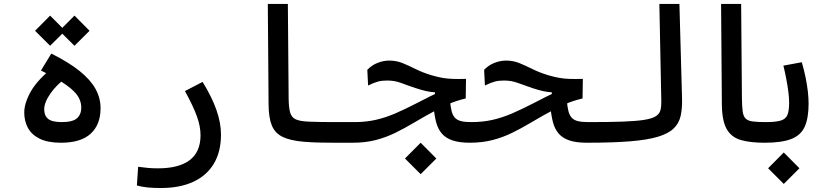

<svg xmlns="http://www.w3.org/2000/svg" viewBox="-20 -713 4142 963"><path d="M285.6 2.9Q220.2 2.9 179.4 -17.1Q138.7 -37.1 120.1 -71.5Q101.6 -106 101.6 -148.4Q101.6 -195.8 135 -254.9Q168.5 -314 253.9 -382.3L316.4 -326.2Q265.1 -290 233.4 -244.6Q201.7 -199.2 201.7 -164.6Q201.7 -132.8 221.4 -116.7Q241.2 -100.6 289.6 -100.6Q344.7 -100.6 366.2 -119.9Q387.7 -139.2 387.7 -174.3Q387.7 -201.7 372.3 -228Q356.9 -254.4 313.5 -285.9Q270 -317.4 185.5 -359.4L237.3 -444.3Q326.2 -399.9 380.4 -356Q434.6 -312 459.5 -266.4Q484.4 -220.7 484.4 -170.4Q484.4 -88.4 435.1 -42.7Q385.7 2.9 285.6 2.9ZM353.5 -483.4 277.8 -558.6 353.5 -634.8 429.2 -558.6ZM231.4 -483.4 155.8 -558.6 231.4 -634.8 307.1 -558.6Z M787.1 230Q748 230 720.9 227.3Q693.8 224.6 666.5 217.3L672.9 123.5Q700.7 127 721.9 129.2Q743.2 131.3 772.5 131.3Q877.4 131.3 931.6 90.1Q985.8 48.8 985.8 -34.7Q985.8 -79.6 967 -131.1Q948.2 -182.6 907.7 -256.3L996.1 -302.2Q1042.5 -227.1 1065.4 -161.9Q1088.4 -96.7 1088.4 -38.1Q1088.4 47.9 1052.7 107.7Q1017.1 167.5 949.7 198.7Q882.3 230 787.1 230Z M1752 2.9Q1701.7 2.9 1658.9 2.9Q1616.2 2.9 1578.4 2Q1540.5 1 1503.9 -2Q1435.5 -7.8 1397.2 -26.6Q1358.9 -45.4 1343.3 -84Q1327.6 -122.6 1327.1 -188.5L1323.2 -693.4H1423.8L1427.7 -220.2Q1428.2 -173.8 1435.1 -149.2Q1441.9 -124.5 1462.6 -114.7Q1483.4 -105 1525.9 -103Q1558.6 -101.6 1592.5 -101.1Q1626.5 -100.6 1666.7 -100.6Q1707 -100.6 1757.8 -100.6Q1772 -100.6 1778.3 -88.9Q1784.7 -77.1 1784.7 -54.2Q1784.7 -22.9 1775.9 -10Q1767.1 2.9 1752 2.9Z M2337.9 2.9Q2283.7 2.9 2249.5 -8.8Q2215.3 -20.5 2195.8 -43.5Q2176.3 -66.4 2167.5 -100.1Q2158.7 -133.8 2154.8 -177.7L2236.8 -209.5Q2239.7 -177.7 2244.9 -156.7Q2250 -135.7 2261 -123.3Q2272 -110.8 2291.7 -105.7Q2311.5 -100.6 2343.8 -100.6Q2356.4 -100.6 2364.5 -98.1Q2372.6 -95.7 2376.5 -88.4Q2380.4 -81.1 2380.4 -65.9Q2380.4 -24.4 2367.9 -10.7Q2355.5 2.9 2337.9 2.9ZM1748 2.9Q1736.3 2.9 1730 -9.3Q1723.6 -21.5 1723.6 -51.3Q1723.6 -74.7 1732.4 -87.6Q1741.2 -100.6 1757.8 -100.6Q1814.5 -100.6 1863.5 -111.6Q1912.6 -122.6 1962.4 -144Q2012.2 -165.5 2070.8 -195.8Q2110.4 -216.3 2135.7 -229Q2161.1 -241.7 2185.3 -251Q2209.5 -260.3 2244.6 -270.5L2246.1 -237.8L2161.6 -231.9V-250Q2138.7 -251.5 2117.7 -256.1Q2096.7 -260.7 2063.5 -271.5Q2023.9 -284.7 1991.7 -296.9Q1959.5 -309.1 1921.9 -309.1Q1895 -309.1 1875.2 -303.7Q1855.5 -298.3 1826.2 -284.2L1822.3 -362.8Q1845.2 -386.7 1874.5 -397.9Q1903.8 -409.2 1932.1 -409.2Q1968.3 -409.2 1999.3 -396.5Q2030.3 -383.8 2064.9 -366.5Q2099.6 -349.1 2145 -335.4Q2176.3 -326.2 2201.7 -322Q2227.1 -317.9 2254.2 -317.1Q2281.2 -316.4 2317.4 -317.4L2315.9 -219.2Q2291.5 -213.4 2270.5 -206.5Q2249.5 -199.7 2225.3 -189.2Q2201.2 -178.7 2167 -160.2Q2107.9 -128.4 2058.8 -99.1Q2009.8 -69.8 1962.9 -46.9Q1916 -23.9 1864.3 -10.5Q1812.5 2.9 1748 2.9ZM2089.8 160.6 2011.2 82 2089.8 2.9 2168.5 82Z M2923.8 2.9Q2869.6 2.9 2835.4 -8.8Q2801.3 -20.5 2781.7 -43.5Q2762.2 -66.4 2753.4 -100.1Q2744.6 -133.8 2740.7 -177.7L2822.8 -209.5Q2825.7 -177.7 2830.8 -156.7Q2835.9 -135.7 2846.9 -123.3Q2857.9 -110.8 2877.7 -105.7Q2897.5 -100.6 2929.7 -100.6Q2942.4 -100.6 2950.4 -98.1Q2958.5 -95.7 2962.4 -88.4Q2966.3 -81.1 2966.3 -65.9Q2966.3 -24.4 2953.9 -10.7Q2941.4 2.9 2923.8 2.9ZM2334 2.9Q2322.3 2.9 2315.9 -9.3Q2309.6 -21.5 2309.6 -51.3Q2309.6 -74.7 2318.4 -87.6Q2327.1 -100.6 2343.8 -100.6Q2400.4 -100.6 2449.5 -111.6Q2498.5 -122.6 2548.3 -144Q2598.1 -165.5 2656.7 -195.8Q2696.3 -216.3 2721.7 -229Q2747.1 -241.7 2771.2 -251Q2795.4 -260.3 2830.6 -270.5L2832 -237.8L2747.6 -231.9V-250Q2724.6 -251.5 2703.6 -256.1Q2682.6 -260.7 2649.4 -271.5Q2609.9 -284.7 2577.6 -296.9Q2545.4 -309.1 2507.8 -309.1Q2481 -309.1 2461.2 -303.7Q2441.4 -298.3 2412.1 -284.2L2408.2 -362.8Q2431.2 -386.7 2460.4 -397.9Q2489.7 -409.2 2518.1 -409.2Q2554.2 -409.2 2585.2 -396.5Q2616.2 -383.8 2650.9 -366.5Q2685.5 -349.1 2731 -335.4Q2762.2 -326.2 2787.6 -322Q2813 -317.9 2840.1 -317.1Q2867.2 -316.4 2903.3 -317.4L2901.9 -219.2Q2877.4 -213.4 2856.4 -206.5Q2835.4 -199.7 2811.3 -189.2Q2787.1 -178.7 2752.9 -160.2Q2693.8 -128.4 2644.8 -99.1Q2595.7 -69.8 2548.8 -46.9Q2502 -23.9 2450.2 -10.5Q2398.4 2.9 2334 2.9Z M2923.8 2.9Q2909.7 2.9 2902.6 -11Q2895.5 -24.9 2895.5 -51.3Q2895.5 -80.1 2905.3 -90.3Q2915 -100.6 2929.7 -100.6Q3034.7 -100.6 3103 -103Q3171.4 -105.5 3210.9 -111.8Q3250.5 -118.2 3269 -129.9Q3287.6 -141.6 3292.5 -160.2Q3297.4 -178.7 3296.9 -205.1L3287.1 -693.4H3387.7L3400.9 -219.7Q3402.3 -169.4 3394 -132.1Q3385.7 -94.7 3359.1 -68.8Q3332.5 -43 3279.8 -27.1Q3227.1 -11.2 3140.1 -4.2Q3053.2 2.9 2923.8 2.9Z M3815.4 2.9Q3743.2 2.9 3695.8 -10.7Q3648.4 -24.4 3625 -65.4Q3601.6 -106.4 3600.6 -188.5L3596.7 -693.4H3697.3L3701.2 -220.2Q3701.7 -177.7 3705.1 -153.6Q3708.5 -129.4 3720 -118.2Q3731.4 -106.9 3755.6 -103.8Q3779.8 -100.6 3821.3 -100.6Q3832.5 -100.6 3837.9 -88.9Q3843.3 -77.1 3843.3 -59.1Q3843.3 -23.4 3835.7 -10.3Q3828.1 2.9 3815.4 2.9Z M3815.4 2.9 3821.3 -100.6Q3872.1 -100.6 3897 -108.6Q3921.9 -116.7 3929.9 -137.7Q3938 -158.7 3938 -198.2Q3938 -222.7 3934.1 -252.7Q3930.2 -282.7 3923.8 -316.4Q3917.5 -350.1 3909.2 -383.8L4001.5 -400.9Q4012.7 -362.8 4020.3 -325.9Q4027.8 -289.1 4031.7 -255.6Q4035.6 -222.2 4035.6 -193.8Q4035.6 -122.1 4016.8 -78.9Q3998 -35.6 3950.2 -16.4Q3902.3 2.9 3815.4 2.9ZM3911.1 209.5 3832.5 130.9 3911.1 51.8 3989.7 130.9Z"/></svg>

Font: Cascadia Code
Style: Regular
Weight: 400
Designer: Aaron Bell
Foundry: Saja Typeworks
Version: Version 2404.023